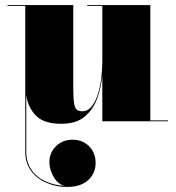

<svg xmlns="http://www.w3.org/2000/svg" viewBox="-20 -480 695 760"><path d="M575 -460V-3.5H645V0H385V-182Q381 -136 365.2 -91.8Q349.5 -47.5 315.8 -18.8Q282 10 222.5 10Q154.5 10 122.8 -21.8Q91 -53.5 84 -103.5V121Q84 163 104.8 192.5Q125.5 222 160.2 237.8Q195 253.5 235 255.5Q210 249.5 192.8 221Q175.5 192.5 175.5 161Q175.5 125 201.5 99Q227.5 73 267 73Q307 73 332.8 99Q358.5 125 358.5 165Q358.5 205.5 329.2 232.8Q300 260 245 260Q202.5 260 164.8 244Q127 228 103.5 197Q80 166 80 121V-456.5H10V-460H270V-133.5Q270 -91.5 273.2 -71.5Q276.5 -51.5 284.2 -45.5Q292 -39.5 306 -39.5Q327 -39.5 341.8 -57.2Q356.5 -75 366.2 -104Q376 -133 380.5 -168Q385 -203 385 -237V-456.5H325V-460Z"/></svg>

Font: Bodoni Moda 48pt Black
Style: Regular
Weight: 900
Designer: Owen Earl
Foundry: indestructible type
Version: Version 2.004